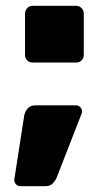

<svg xmlns="http://www.w3.org/2000/svg" viewBox="-20 -565 353 660"><path d="M50 75Q41 75 35 68.5Q29 62 29 53L63 -166Q65 -180 74.5 -191.5Q84 -203 103 -203H241Q250 -203 256 -196.5Q262 -190 262 -182Q262 -177 260 -173L175 45Q171 55 162 65Q153 75 135 75ZM92 -350Q81 -350 73.5 -357.5Q66 -365 66 -376V-518Q66 -529 73.5 -537Q81 -545 92 -545H242Q253 -545 260.5 -537Q268 -529 268 -518V-376Q268 -365 260.5 -357.5Q253 -350 242 -350Z"/></svg>

Font: Rubik Light ExtraBold
Style: Regular
Weight: 800
Version: Version 2.104